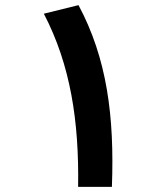

<svg xmlns="http://www.w3.org/2000/svg" viewBox="-20 -724 626 744"><path d="M282.7 0H413.6C423.8 -273.4 394.5 -498 284.2 -704.1L149.9 -670.9C253.4 -472.2 286.6 -253.9 282.7 0Z"/></svg>

Font: Cascadia Mono NF
Style: Bold
Weight: 700
Monospace: yes
Designer: Aaron Bell
Foundry: Saja Typeworks
Version: Version 2404.023